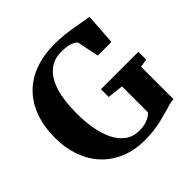

<svg xmlns="http://www.w3.org/2000/svg" viewBox="-192 -925 1110 1110"><g transform="rotate(-45 363.0 -370.0)"><path d="M384.5 11Q298.5 11 231.2 -17.5Q164 -46 117.8 -97Q71.5 -148 47.8 -216.5Q24 -285 24 -364.5Q24 -458 50.5 -530.2Q77 -602.5 126.5 -652Q176 -701.5 246.8 -727Q317.5 -752.5 406 -752.5Q448 -752.5 486.5 -748Q525 -743.5 558.5 -737.8Q592 -732 618 -727Q644 -722 660 -721L647 -528H535.5L508.5 -661Q504 -668 491.8 -675.2Q479.5 -682.5 457.2 -687.8Q435 -693 401 -693Q340.5 -693 298.5 -657.8Q256.5 -622.5 234.5 -553Q212.5 -483.5 212.5 -379.5Q212.5 -310 223.2 -250.2Q234 -190.5 256.8 -145.8Q279.5 -101 315 -75.8Q350.5 -50.5 399 -50.5Q424.5 -50.5 445 -55.5Q465.5 -60.5 481.5 -69.5Q497.5 -78.5 508.5 -90.5V-303L411 -314V-377.5H717V-314L667 -305V-40Q649 -39.5 628 -34Q607 -28.5 582.2 -21Q557.5 -13.5 527.5 -6.2Q497.5 1 462 6Q426.5 11 384.5 11Z"/></g></svg>

Font: Merriweather 36pt ExtraBold
Style: Regular
Weight: 800
Designer: Eben Sorkin
Foundry: Eben Sorkin
Version: Version 2.100